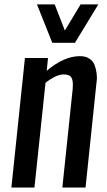

<svg xmlns="http://www.w3.org/2000/svg" viewBox="-20 -837 476 857"><path d="M213.4 -646 145 -817.4H224.1L269.5 -700.7L339.8 -817.4H418.9L314.5 -646ZM30.8 0 91.3 -578.1H194.3L188.5 -521Q265.6 -586.4 336.9 -586.4Q361.3 -586.4 377.9 -575.9Q394.5 -565.4 401.4 -548.8Q408.2 -532.2 411.1 -510.7Q412.1 -501.5 412.6 -491.7Q412.6 -479.5 410.6 -467.3L361.8 0H258.3L304.2 -437.5Q305.2 -447.8 305.2 -456.5Q305.7 -477.1 299.8 -488.8Q292 -504.9 264.6 -504.9Q231 -504.9 183.1 -467.3L133.8 0Z"/></svg>

Font: Oswald
Style: Regular
Weight: 400
Designer: Vernon Adams
Foundry: Vernon Adams
Version: 3.0; ttfautohint (v0.94.23-7a4d-dirty) -l 8 -r 50 -G 200 -x 